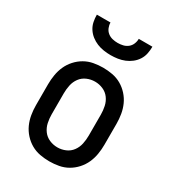

<svg xmlns="http://www.w3.org/2000/svg" viewBox="-181 -842 862 952"><g transform="rotate(30 250.0 -366.0)"><path d="M250 8Q223 8 196 3Q169 -2 145.5 -15.5Q122 -29 103.5 -49.5Q85 -70 74 -94.5Q63 -119 58.5 -146Q54 -173 54 -200V-320Q54 -347 58.5 -374Q63 -401 74 -425.5Q85 -450 103.5 -470.5Q122 -491 145.5 -504.5Q169 -518 196 -523Q223 -528 250 -528Q277 -528 304 -523Q331 -518 354.5 -504.5Q378 -491 396.5 -470.5Q415 -450 426 -425.5Q437 -401 441.5 -374Q446 -347 446 -320V-200Q446 -173 441.5 -146Q437 -119 426 -94.5Q415 -70 396.5 -49.5Q378 -29 354.5 -15.5Q331 -2 304 3Q277 8 250 8ZM250 -72Q274 -72 296 -81.5Q318 -91 332 -110Q346 -129 351 -152.5Q356 -176 356 -200V-320Q356 -344 351 -367.5Q346 -391 332 -410Q318 -429 296 -438.5Q274 -448 250 -448Q226 -448 204 -438.5Q182 -429 168 -410Q154 -391 149 -367.5Q144 -344 144 -320V-200Q144 -176 149 -152.5Q154 -129 168 -110Q182 -91 204 -81.5Q226 -72 250 -72ZM250 -600Q230 -600 210 -603Q190 -606 171.5 -613.5Q153 -621 137 -633.5Q121 -646 110 -663Q99 -680 95 -700Q91 -720 91 -740H169Q169 -725 175 -710.5Q181 -696 193 -686.5Q205 -677 220 -673.5Q235 -670 250 -670Q265 -670 280 -673.5Q295 -677 307 -686.5Q319 -696 325 -710.5Q331 -725 331 -740H409Q409 -720 405 -700Q401 -680 390 -663Q379 -646 363 -633.5Q347 -621 328.5 -613.5Q310 -606 290 -603Q270 -600 250 -600Z"/></g></svg>

Font: Iosevka Medium
Style: Regular
Weight: 500
Monospace: yes
Designer: Belleve Invis
Foundry: Belleve Invis
Version: Version 32.5.0; ttfautohint (v1.8.4)